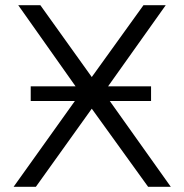

<svg xmlns="http://www.w3.org/2000/svg" viewBox="-20 -720 708 740"><path d="M32.4 0 290 -360.7 50.3 -700H135.5L333.7 -423.1L533 -700H618.8L379.7 -363.6L638.3 0H550.9L333.7 -301.1L118.2 0ZM98.4 -330.8V-387.2H562.2V-330.8Z"/></svg>

Font: Montserrat Thin
Style: Regular
Weight: 100
Designer: Julieta Ulanovsky
Foundry: Julieta Ulanovsky
Version: Version 9.000